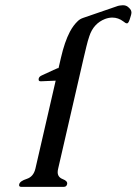

<svg xmlns="http://www.w3.org/2000/svg" viewBox="-20 -726 531 746"><path d="M196.3 -412.6Q177.7 -412.1 140.1 -410.2H137.7Q128.4 -410.2 130.4 -419.9V-420.9Q132.3 -428.7 142.6 -433.1Q153.3 -437.5 188 -454.1Q196.3 -458 203.6 -460.9Q205.1 -461.4 207.5 -461.4L216.8 -501.5Q231 -563.5 251.5 -602.5Q264.6 -627.4 282.2 -644Q290.5 -652.3 303.7 -656.7L438.5 -703.1Q443.4 -704.6 456.1 -705.6H458Q468.8 -705.6 476.6 -699.7Q487.8 -690.4 489.7 -683.6Q490.2 -681.2 490.7 -678.2Q490.7 -673.8 489.3 -668Q488.3 -664.1 486.8 -659.7Q480.5 -636.7 474.6 -635.3H473.1Q467.8 -635.3 459.5 -642.6Q439.5 -657.7 416.5 -657.7Q402.8 -657.7 388.2 -652.3Q343.3 -634.8 327.1 -585.4Q320.8 -566.9 315.7 -545.4Q310.5 -523.9 305.2 -501.5L206.1 -71.3Q204.1 -63.5 204.1 -57.1Q204.1 -37.6 223.9 -30Q243.7 -22.5 240.7 -10.3Q238.3 0 228 0H62.5Q54.2 0 54.2 -6.8Q54.2 -8.3 54.7 -10.3Q57.6 -22.5 84 -31Q110.4 -39.6 117.7 -71.3Z"/></svg>

Font: Caudex
Style: Italic
Weight: 400
Italic angle: -13°
Version: Version 1.04